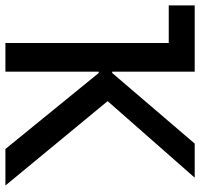

<svg xmlns="http://www.w3.org/2000/svg" viewBox="-37 -705 740 710"><g transform="rotate(90 333.0 -350.0)"><path d="M137 0H243V-345H248L529 0H664L352 -378L635 -700H509L248 -395H243V-700H-2V-604H137Z"/></g></svg>

Font: Fixel Text Medium
Style: Regular
Weight: 500
Width: 4
Designer: AlfaBravo + MacPaw
Foundry: Kyrylo Tkachov, Marchela Mozhyna, Serhii Makarenko, Maria Weinstein, Zakhar Kryvoshyya
Version: Version 1.211